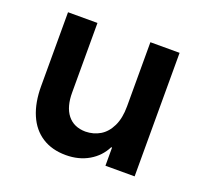

<svg xmlns="http://www.w3.org/2000/svg" viewBox="-97 -613 772 736"><g transform="rotate(20 289.0 -245.0)"><path d="M516.6 0H397.5V-74.2H394Q373.5 -33.2 333.3 -9.8Q293 13.7 240.2 13.7Q183.6 13.7 143.3 -12.2Q103 -38.1 82.3 -86.7Q61.5 -135.3 61.5 -202.1V-503.9H181.6V-221.7Q181.2 -162.1 206.8 -129.6Q232.4 -97.2 280.3 -96.7Q313 -97.2 339.4 -112.8Q365.7 -128.4 381.6 -161.1Q397.5 -193.8 397.5 -242.2V-503.9H516.6Z"/></g></svg>

Font: Wanted Sans SemiBold
Style: Regular
Weight: 600
Designer: Original Design by Kil Hyung-jin and Kang Hanbin, Wanted Lab, Inc; Hangeul from Source Han Sans by Jang Soo-young and Ka
Foundry: Wanted Lab, Inc.
Version: Version 1.003